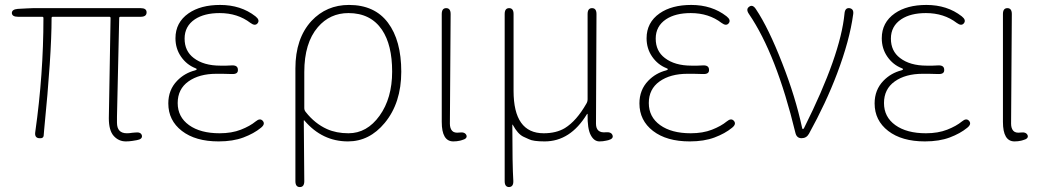

<svg xmlns="http://www.w3.org/2000/svg" viewBox="-20 -560 4234 778"><path d="M516 11Q503 13 490 13Q461 13 441 -9Q421 -31 421 -81L428 -487Q428 -492 423 -492H194Q189 -492 189 -487Q189 -336 159 -35Q158 -23 157 -11Q156 2 138 0Q119 -2 123 -26Q156 -259 156 -487Q156 -492 151 -492H53Q29 -492 28 -507Q28 -522 52 -524L89 -526Q101 -527 114 -527H550Q574 -527 574 -510Q574 -492 550 -492H468Q463 -492 463 -487L454 -87Q454 -75 454 -63Q454 -20 494 -20Q505 -20 516 -22L528 -23Q551 -26 555 -11Q558 4 534 8Z M866 13Q772 13 717 -29.5Q662 -72 662 -141Q662 -196 698 -233Q728 -264 771 -275Q777 -277 777 -279.5Q777 -282 771 -284Q736 -298 713.5 -330.5Q691 -363 691 -405Q691 -469 744 -506Q793 -540 872 -540Q956 -540 1015 -494Q1034 -479 1024 -466Q1014 -453 995 -467Q943 -507 870 -507Q808 -507 770 -482Q728 -454 728 -403.5Q728 -353 765 -325Q805 -294 873 -294Q885 -294 897 -294L920 -295Q944 -296 944 -277Q945 -259 920 -260L881 -261Q869 -261 857 -261Q787 -261 743.5 -230Q700 -199 700 -142.5Q700 -86 746 -53Q792 -20 870 -20Q919 -20 956 -34.5Q993 -49 1016 -68Q1034 -83 1045 -70Q1056 -57 1037 -42Q1009 -19 966.5 -3Q924 13 866 13Z M1195 198Q1177 198 1177 174V-283Q1177 -404 1242 -475Q1303 -540 1394 -540Q1498 -540 1552 -468Q1606 -396 1606 -269.5Q1606 -143 1539 -62Q1477 13 1390 13Q1286 13 1214 -71Q1211 -75 1211 -70L1213 174Q1213 198 1195 198ZM1392 -20Q1467 -20 1518 -91Q1569 -162 1569 -270Q1569 -378 1528 -439Q1482 -507 1392 -507Q1317 -507 1268 -450Q1213 -386 1213 -268V-122Q1213 -113 1219 -106Q1256 -59 1305 -37Q1343 -20 1392 -20Z M1844 10Q1831 13 1817 13Q1770 13 1770 -66V-503Q1770 -527 1788 -527Q1806 -527 1806 -503L1803 -59Q1803 -40 1812 -30Q1821 -20 1842 -23Q1864 -26 1870 -12Q1875 2 1851 8Z M2043 198Q2025 198 2025 174V-503Q2025 -527 2043 -527Q2061 -527 2061 -503V-192Q2061 -20 2183 -20Q2234 -20 2269 -41Q2316 -70 2356 -140Q2361 -148 2361 -158V-503Q2361 -527 2379 -527Q2397 -527 2397 -503L2395 -59Q2395 -20 2435 -24Q2457 -26 2462 -12Q2467 2 2445 8L2436 10Q2423 13 2409 13Q2387 13 2373.5 -13Q2360 -39 2361 -96Q2361 -101 2358 -97Q2291 13 2187 13Q2140 13 2123 4Q2112 -1 2101 -6Q2078 -17 2058 -54Q2056 -58 2056 -53Q2056 108 2060 173Q2061 197 2043 198Z M2775 13Q2681 13 2626 -29.5Q2571 -72 2571 -141Q2571 -196 2607 -233Q2637 -264 2680 -275Q2686 -277 2686 -279.5Q2686 -282 2680 -284Q2645 -298 2622.5 -330.5Q2600 -363 2600 -405Q2600 -469 2653 -506Q2702 -540 2781 -540Q2865 -540 2924 -494Q2943 -479 2933 -466Q2923 -453 2904 -467Q2852 -507 2779 -507Q2717 -507 2679 -482Q2637 -454 2637 -403.5Q2637 -353 2674 -325Q2714 -294 2782 -294Q2794 -294 2806 -294L2829 -295Q2853 -296 2853 -277Q2854 -259 2829 -260L2790 -261Q2778 -261 2766 -261Q2696 -261 2652.5 -230Q2609 -199 2609 -142.5Q2609 -86 2655 -53Q2701 -20 2779 -20Q2828 -20 2865 -34.5Q2902 -49 2925 -68Q2943 -83 2954 -70Q2965 -57 2946 -42Q2918 -19 2875.5 -3Q2833 13 2775 13Z M3228 0Q3208 0 3203 -22Q3126 -340 3015 -503Q3001 -523 3016 -533Q3030 -543 3043 -523Q3094 -447 3150 -303Q3203 -168 3230 -43Q3231 -37 3233.5 -37Q3236 -37 3239 -43Q3386 -337 3402 -505Q3404 -529 3422 -527Q3441 -524 3437 -501Q3423 -397 3372 -262Q3327 -143 3258 -18Q3248 0 3228 0Z M3728 13Q3634 13 3579 -29.5Q3524 -72 3524 -141Q3524 -196 3560 -233Q3590 -264 3633 -275Q3639 -277 3639 -279.5Q3639 -282 3633 -284Q3598 -298 3575.5 -330.5Q3553 -363 3553 -405Q3553 -469 3606 -506Q3655 -540 3734 -540Q3818 -540 3877 -494Q3896 -479 3886 -466Q3876 -453 3857 -467Q3805 -507 3732 -507Q3670 -507 3632 -482Q3590 -454 3590 -403.5Q3590 -353 3627 -325Q3667 -294 3735 -294Q3747 -294 3759 -294L3782 -295Q3806 -296 3806 -277Q3807 -259 3782 -260L3743 -261Q3731 -261 3719 -261Q3649 -261 3605.5 -230Q3562 -199 3562 -142.5Q3562 -86 3608 -53Q3654 -20 3732 -20Q3781 -20 3818 -34.5Q3855 -49 3878 -68Q3896 -83 3907 -70Q3918 -57 3899 -42Q3871 -19 3828.5 -3Q3786 13 3728 13Z M4118 10Q4105 13 4091 13Q4044 13 4044 -66V-503Q4044 -527 4062 -527Q4080 -527 4080 -503L4077 -59Q4077 -40 4086 -30Q4095 -20 4116 -23Q4138 -26 4144 -12Q4149 2 4125 8Z"/></svg>

Font: Resource Han Rounded KR ExtraLight
Style: Regular
Weight: 250
Designer: Cyano Hao (round all glyphs); Ryoko NISHIZUKA 西塚涼子 (kana, bopomofo & ideographs); Paul D. Hunt (Latin, Greek & Cyrillic)
Foundry: Cyano Hao
Version: 0.990